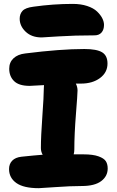

<svg xmlns="http://www.w3.org/2000/svg" viewBox="-20 -964 605 995"><path d="M195.8 -770Q144 -770 113 -799.6Q82 -829.1 82 -867.2Q82 -891.6 96.7 -907.7Q111.3 -923.8 152.8 -929.2Q255.9 -943.8 356.9 -943.8Q398.9 -943.8 431.9 -932.9Q464.8 -921.9 482.9 -904.5Q501 -887.2 510 -869.4Q519 -851.6 519 -835Q519 -810.1 506.1 -795.4Q493.2 -780.8 470.2 -780.8Q367.7 -780.8 283.2 -775.4Q198.7 -770 195.8 -770ZM181.2 11.2Q102.5 11.2 64.7 -15.6Q26.9 -42.5 26.9 -87.9Q26.9 -114.3 43.2 -131.3Q59.6 -148.4 91.8 -151.9Q161.1 -159.2 201.2 -162.1Q191.9 -177.7 191.9 -196.8Q191.9 -256.8 199.5 -361.8Q207 -466.8 207 -503.9Q207 -517.1 208 -522.9Q146.5 -519 133.8 -519Q78.1 -519 53 -543.7Q27.8 -568.4 27.8 -607.9Q27.8 -641.1 50 -661.9Q72.3 -682.6 110.8 -687Q293 -710 417 -710Q481.4 -710 509.3 -692.9Q537.1 -675.8 537.1 -634.8Q537.1 -588.4 498.3 -559.6Q459.5 -530.8 399.9 -530.8H373Q381.8 -513.7 381.8 -495.1Q381.8 -476.1 373.5 -372.1Q365.2 -268.1 365.2 -189Q365.2 -175.8 361.8 -164.1H413.1Q461.9 -164.1 490.5 -153.8Q519 -143.6 528.6 -128.4Q538.1 -113.3 538.1 -90.8Q538.1 -50.8 504.4 -25.4Q470.7 0 403.8 0Q344.7 0 268.1 5.6Q191.4 11.2 181.2 11.2Z"/></svg>

Font: Shantell Sans Normal
Style: Regular
Weight: 800
Designer: Stephen Nixon, Anya Danilova, Shantell Martin
Foundry: Arrow Type
Version: Version 1.006;[559af2be0]